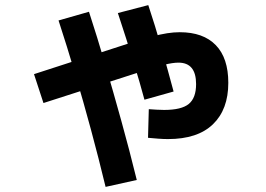

<svg xmlns="http://www.w3.org/2000/svg" viewBox="-20 -661 1040 751"><path d="M637 -117Q620 -117 600 -118.5Q580 -120 559 -122L562 -234Q576 -233 592 -232Q608 -231 622 -231Q690 -231 718.5 -254.5Q747 -278 747 -332Q747 -416 678 -416Q656 -416 621.5 -407.5Q587 -399 520 -377L150 -258L113 -371L483 -491Q536 -508 572 -517.5Q608 -527 634 -531Q660 -535 683 -535Q775 -535 824 -484.5Q873 -434 873 -337Q873 -233 813 -175Q753 -117 637 -117ZM393 70Q366 -42 336 -153Q306 -264 274 -372Q242 -480 209 -581L328 -615Q360 -517 391.5 -409.5Q423 -302 454.5 -188.5Q486 -75 515 43ZM545 -271Q528 -335 501.5 -421Q475 -507 441 -610L560 -641Q586 -563 612 -472.5Q638 -382 659 -303Z"/></svg>

Font: M PLUS 1 Code
Style: Regular
Weight: 400
Designer: Coji Morishita
Foundry: UNDERFOREST DESIGN
Version: Version 1.005